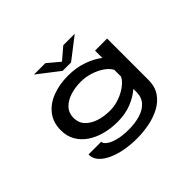

<svg xmlns="http://www.w3.org/2000/svg" viewBox="-189 -986 1477 1477"><g transform="rotate(-45 550.0 -247.5)"><path d="M526.5 11Q455 11 391 -6Q327 -23 277.5 -56.5Q228 -90 199.8 -139Q171.5 -188 171.5 -252Q171.5 -337 216.2 -394.8Q261 -452.5 337.5 -481.8Q414 -511 508.5 -511Q596 -511 669.2 -485Q742.5 -459 791.5 -420V-500H922.5V-50.5Q922.5 22.5 888.8 72Q855 121.5 799 151.2Q743 181 676 194Q609 207 542 207Q476 207 413.2 195.8Q350.5 184.5 300.2 162Q250 139.5 220.2 106.5Q190.5 73.5 190.5 29.5H329Q329.5 50 356 69.2Q382.5 88.5 431 101Q479.5 113.5 545.5 113.5Q614.5 113.5 670.2 96.8Q726 80 758.8 43.8Q791.5 7.5 791.5 -50.5V-83.5Q747 -43.5 679.5 -16.2Q612 11 526.5 11ZM308 -250.5Q308 -197.5 341 -162.2Q374 -127 428.2 -109.2Q482.5 -91.5 546 -91.5Q600.5 -91.5 651.8 -110.5Q703 -129.5 740.5 -158.5Q778 -187.5 791.5 -217.5V-290.5Q776.5 -320.5 739 -347.5Q701.5 -374.5 650.2 -391.5Q599 -408.5 543 -408.5Q480.5 -408.5 427 -391Q373.5 -373.5 340.8 -338.5Q308 -303.5 308 -250.5ZM329 -702H453L551 -619.5L648 -702H772.5L596.5 -566H505Z"/></g></svg>

Font: Trispace Expanded Medium
Style: Regular
Weight: 500
Width: 7
Designer: Tyler Finck
Foundry: Etcetera Type Company
Version: Version 1.210; ttfautohint (v1.8.3)